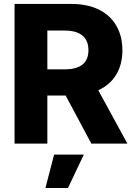

<svg xmlns="http://www.w3.org/2000/svg" viewBox="-20 -727 680 972"><path d="M53.7 -707H342.8Q421.9 -707 479.7 -678.7Q537.6 -650.4 568.6 -597.4Q599.6 -544.4 599.6 -472.7Q599.6 -400.4 568.1 -348.6Q536.6 -296.9 477.5 -270L625 0H442.4L312.5 -243.2H219.7V0H53.7ZM307.6 -376Q427.7 -376 427.7 -472.7Q427.7 -522 397.2 -547.1Q366.7 -572.3 307.6 -572.3H219.7V-376ZM253.9 55.7H404.3L324.2 224.6H210Z"/></svg>

Font: Pretendard Std ExtraBold
Style: Regular
Weight: 800
Designer: Base glyphs from Inter by Rasmus Andersson; Hangeul glyphs from Noto Sans CJK(Source Han Sans) by Jang Soo-young and Kan
Foundry: Kil Hyung-jin
Version: Version 1.309